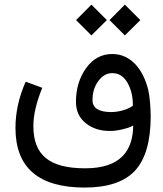

<svg xmlns="http://www.w3.org/2000/svg" viewBox="-20 -595 715 843"><path d="M641.6 -84C641.6 -102.1 640.6 -122.6 638.7 -146C636.7 -169.4 633.8 -188 630.4 -202.1C609.4 -285.6 558.1 -357.9 472.7 -357.9C426.3 -357.9 388.2 -337.4 358.4 -296.4C328.6 -254.9 313.5 -205.6 313.5 -148.4C313.5 -108.4 327.6 -77.1 356.4 -54.2C384.8 -31.2 419.9 -20 462.4 -20C480.5 -20 498.5 -22.5 516.6 -26.9C534.7 -31.2 546.4 -34.7 552.2 -37.6C557.6 -40 562 -42.5 564.9 -43.9C563.5 64 512.2 144 354 144C194.3 144 126.5 84 126.5 -41.5C126.5 -89.8 139.6 -145.5 165.5 -209.5L92.8 -236.3C63 -169.4 47.9 -101.6 47.9 -33.2C47.9 141.1 149.4 228.5 352.1 228.5C453.1 228.5 526.9 203.6 572.8 154.3C618.7 104.5 641.6 24.9 641.6 -84ZM386.2 -155.3C386.2 -189 395 -216.8 412.1 -239.7C429.2 -262.7 449.2 -273.9 473.1 -273.9C501.5 -273.9 523.4 -259.8 539.6 -231.9C555.7 -204.1 563.5 -170.4 563.5 -130.9L552.7 -124C537.6 -114.7 502.9 -103 468.3 -103C413.6 -103 386.2 -120.6 386.2 -155.3ZM460.9 -506.8 528.3 -439.5 596.2 -506.8 528.3 -574.7ZM314 -506.8 381.3 -439.5 449.2 -506.8 381.3 -574.7Z"/></svg>

Font: Samim
Style: Regular
Weight: 400
Foundry: DejaVu fonts team - Redesigned by Saber Rastikerdar
Version: Version 4.0.5